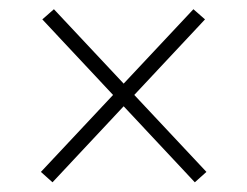

<svg xmlns="http://www.w3.org/2000/svg" viewBox="-20 -514 523 406"><path d="M416.5 -150.5 392 -128.5 69.5 -473 94 -494.5ZM66.5 -150.5 389 -494.5 413.5 -473 91 -128.5Z"/></svg>

Font: Anek Gujarati ExtraLight
Style: Regular
Weight: 250
Version: Version 1.003